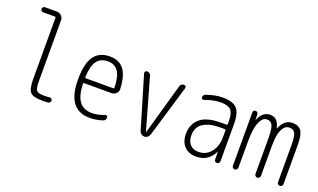

<svg xmlns="http://www.w3.org/2000/svg" viewBox="-77 -1161 2654 1602"><g transform="rotate(20 1250.0 -360.0)"><path d="M101.6 -685.5Q92.8 -685.5 86.4 -692.4Q80.1 -699.2 80.1 -708Q80.1 -716.8 86.4 -723.6Q92.8 -730.5 101.6 -730.5H209Q232.4 -730.5 249 -713.4Q265.6 -696.3 265.6 -672.9V-139.6Q265.6 -68.4 280.3 -51.3Q294.9 -34.2 350.6 -34.2Q373 -34.2 397.5 -37.1Q406.2 -38.1 413.1 -32.2Q419.9 -26.4 419.9 -16.6Q419.9 -6.8 413.6 0Q407.2 6.8 397.5 7.8Q380.9 9.8 345.7 9.8Q266.6 9.8 240.7 -18.1Q214.8 -45.9 214.8 -134.8V-676.8Q214.8 -685.5 206.1 -685.5Z M753.9 -486.3Q687.5 -486.3 654.8 -442.4Q622.1 -398.4 618.2 -297.9Q618.2 -290 626 -290H868.2Q877 -290 877 -298.8Q874 -402.3 841.3 -444.3Q808.6 -486.3 753.9 -486.3ZM768.6 9.8Q566.4 9.8 567.4 -259.8Q567.4 -399.4 613.3 -464.8Q659.2 -530.3 753.9 -530.3Q835.9 -530.3 878.4 -475.6Q920.9 -420.9 925.8 -302.7Q926.8 -279.3 909.7 -263.2Q892.6 -247.1 869.1 -247.1H626Q618.2 -247.1 618.2 -238.3Q622.1 -131.8 659.7 -83Q697.3 -34.2 771.5 -34.2Q822.3 -34.2 880.9 -57.6Q888.7 -60.5 896.5 -56.2Q904.3 -51.8 904.3 -43Q904.3 -16.6 880.9 -8.8Q820.3 9.8 768.6 9.8Z M1205.1 -34.2 1068.4 -494.1Q1065.4 -503.9 1071.3 -511.7Q1077.1 -519.5 1086.9 -519.5Q1098.6 -519.5 1108.4 -512.2Q1118.2 -504.9 1121.1 -494.1L1250 -40H1251H1252L1380.9 -495.1Q1383.8 -505.9 1393.1 -512.7Q1402.3 -519.5 1414.1 -519.5Q1423.8 -519.5 1429.7 -511.7Q1435.5 -503.9 1432.6 -495.1L1294.9 -34.2Q1290 -19.5 1277.8 -9.8Q1265.6 0 1250 0Q1234.4 0 1221.7 -9.8Q1209 -19.5 1205.1 -34.2Z M1815.4 -288.1Q1725.6 -288.1 1670.4 -253.4Q1615.2 -218.8 1615.2 -144.5Q1615.2 -92.8 1642.6 -63.5Q1669.9 -34.2 1717.8 -34.2Q1784.2 -34.2 1826.7 -85.9Q1869.1 -137.7 1869.1 -224.6V-279.3Q1869.1 -288.1 1860.4 -288.1ZM1710 9.8Q1645.5 9.8 1606.9 -30.8Q1568.4 -71.3 1568.4 -141.6Q1568.4 -225.6 1626 -276.9Q1683.6 -328.1 1815.4 -328.1H1860.4Q1869.1 -328.1 1869.1 -335.9V-365.2Q1869.1 -432.6 1843.8 -459.5Q1818.4 -486.3 1754.9 -486.3Q1688.5 -486.3 1611.3 -457Q1604.5 -454.1 1597.2 -459Q1589.8 -463.9 1589.8 -471.7Q1589.8 -495.1 1612.3 -502.9Q1691.4 -530.3 1754.9 -530.3Q1844.7 -530.3 1881.3 -491.7Q1918 -453.1 1918 -355.5V-23.4Q1918 -13.7 1911.1 -6.8Q1904.3 0 1894 0Q1883.8 0 1877.4 -6.3Q1871.1 -12.7 1871.1 -23.4L1870.1 -89.8Q1870.1 -90.8 1869.1 -90.8Q1868.2 -90.8 1868.2 -89.8Q1820.3 9.8 1710 9.8Z M2028.3 -25.4V-498Q2028.3 -506.8 2034.7 -513.2Q2041 -519.5 2049.8 -519.5Q2058.6 -519.5 2065.9 -513.2Q2073.2 -506.8 2073.2 -498L2074.2 -448.2Q2074.2 -447.3 2075.2 -447.3Q2076.2 -447.3 2076.2 -449.2Q2110.4 -530.3 2174.8 -530.3Q2210.9 -530.3 2231.9 -510.3Q2252.9 -490.2 2264.6 -443.4Q2264.6 -442.4 2266.6 -442.4Q2267.6 -442.4 2267.6 -443.4Q2302.7 -530.3 2375 -530.3Q2430.7 -530.3 2454.1 -494.6Q2477.5 -459 2477.5 -370.1V-24.4Q2477.5 -14.6 2470.2 -7.3Q2462.9 0 2453.1 0Q2443.4 0 2436 -6.8Q2428.7 -13.7 2428.7 -24.4V-360.4Q2427.7 -434.6 2413.1 -459.5Q2398.4 -484.4 2362.3 -484.4Q2324.2 -484.4 2300.8 -437Q2277.3 -389.6 2277.3 -299.8V-24.4Q2277.3 -14.6 2270 -7.3Q2262.7 0 2252.9 0Q2243.2 0 2235.8 -6.8Q2228.5 -13.7 2228.5 -24.4V-349.6Q2227.5 -428.7 2212.9 -456.5Q2198.2 -484.4 2164.1 -484.4Q2125 -484.4 2101.1 -427.7Q2077.1 -371.1 2077.1 -264.6V-25.4Q2077.1 -14.6 2069.3 -7.3Q2061.5 0 2051.8 0Q2042 0 2035.2 -6.8Q2028.3 -13.7 2028.3 -25.4Z"/></g></svg>

Font: Rounded Mgen+ 1m light
Style: Regular
Weight: 200
Designer: [Source Han Sans]
Ryoko NISHIZUKA  (kana & ideographs); Paul D. Hunt (Latin, Greek & Cyrillic); Wenlong ZHANG  (bopomofo
Version: Version 1.059.20150602